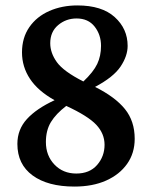

<svg xmlns="http://www.w3.org/2000/svg" viewBox="-20 -673 560 707"><path d="M165 -514Q165 -478 189.5 -444Q214 -410 287 -373Q324 -408 338 -437.5Q352 -467 352 -504Q352 -545 328.5 -575Q305 -605 262 -605Q223 -605 194 -580.5Q165 -556 165 -514ZM254 14Q156 14 100 -27Q44 -68 44 -143Q44 -196 79 -234.5Q114 -273 181 -304Q120 -338 90.5 -382.5Q61 -427 61 -480Q61 -534 88 -573Q115 -612 161.5 -632.5Q208 -653 265 -653Q355 -653 402.5 -610Q450 -567 450 -504Q450 -467 424 -428Q398 -389 330 -353Q404 -316 440 -271.5Q476 -227 476 -162Q476 -109 448 -69.5Q420 -30 370.5 -8Q321 14 254 14ZM149 -150Q149 -100 180.5 -67Q212 -34 261 -34Q310 -34 337.5 -65.5Q365 -97 365 -140Q365 -181 334.5 -213.5Q304 -246 224 -283Q186 -254 167.5 -223.5Q149 -193 149 -150Z"/></svg>

Font: Source Serif 4 Semibold
Style: Regular
Weight: 600
Designer: Frank Grießhammer
Foundry: Adobe
Version: Version 4.005;hotconv 1.1.0;makeotfexe 2.6.0